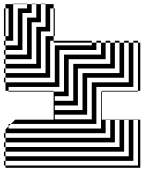

<svg xmlns="http://www.w3.org/2000/svg" viewBox="104 -852 748 997"><g transform="rotate(-90 478.5 -354.0)"><path d="M525 -636V-660H505V-636ZM957 -636H955V-660H765V-700H741V-708H765V-700H789V-684H933V-700H789V-708H933V-700H955V-660H957ZM525 -564V-588H505V-564ZM957 -540H955V-564H909V-612H717V-700H693V-708H717V-700H741V-636H933V-588H955V-564H957ZM525 -516V-540H505V-516ZM957 -492H955V-516H861V-564H669V-700H645V-708H669V-700H693V-588H885V-540H955V-516H957ZM765 -444H755V-450H765V-468H573V-700H549V-708H573V-700H597V-492H789V-450H765ZM933 -444H789V-450H933V-468H813V-516H621V-700H597V-708H621V-700H645V-540H837V-492H955V-450H933ZM525 -468H505V-450H501V-684H505V-660H525V-684H505V-700H549V-444H741V-252H755V-228H765V-204H755V-228H717V-420H525ZM525 -180V-228H333V-672L321 -684H309V-204H501V-200H505V-180ZM525 -132V-156H505V-132ZM357 -108H355V-132H237V-700H213V-708H237V-700H261V-156H355V-132H357ZM357 -60H355V-84H189V-700H165V-708H189V-700H213V-108H355V-84H357ZM357 -12H355V-36H141V-700H117V-708H141V-700H165V-60H355V-36H357ZM525 -612V-636H505V-612ZM957 -612H955V-636H957ZM525 -588V-612H505V-588ZM957 -588H955V-612H957ZM525 -540V-564H505V-540ZM525 -492V-516H505V-492ZM525 -468V-492H505V-468ZM765 -420H755V-444H765ZM765 -396H755V-420H765ZM765 -372H755V-396H765ZM765 -348H755V-372H765ZM765 -324H755V-348H765ZM765 -300H755V-324H765ZM765 -276H755V-300H765ZM765 -252H755V-276H765ZM525 -156V-180H505V-156ZM525 -108V-132H505V-108ZM525 -84V-108H505V-84ZM525 -60V-84H505V-60ZM525 -60H505V-36H525ZM357 -156H355V-180H285V-700H261V-708H285V-700H305L321 -684H333V-672L355 -650V-450H501V-396H693V-204H755V-180H765V-156H755V-180H669V-372H477V-444H453V-348H645V-156H755V-132H765V-108H755V-132H621V-324H429V-444H405V-300H597V-108H755V-84H765V-60H755V-84H573V-276H381V-444H357V-252H549V-60H755V-36H765V-12H755V-36H505V-12H755V0H505V-12H501V-200H355V-180H357ZM105 0V-700H117V-12H355V0Z"/></g></svg>

Font: Rubik Broken Fax
Style: Regular
Weight: 400
Designer: Hubert and Fischer, NaN
Foundry: Hubert and Fischer, NaN
Version: Version 2.201